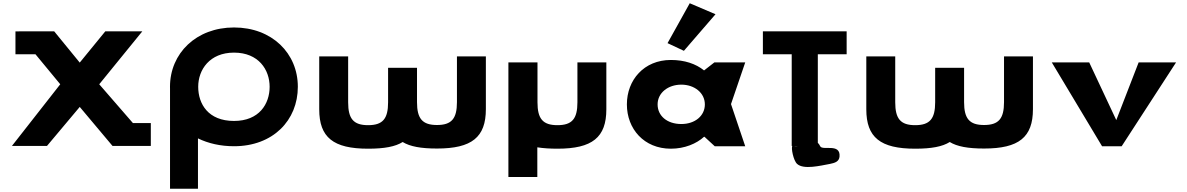

<svg xmlns="http://www.w3.org/2000/svg" viewBox="-20 -895 7266 1175"><path d="M903 -141.9H793.4L587.3 -379.3L850.8 -703.1H624.3L468 -511.9L311.7 -703.1H97.2L97.3 -703H74.6V-563H197L348.7 -379.3L53 -1.9H267.5L468 -240.7L668.6 -1.9H670.5H895H903Z M1193 -363.9C1193 -468.5 1263 -573 1412.1 -573C1562.2 -573 1630.1 -468.5 1630.1 -363.9C1630.1 -259.4 1566.4 -154.8 1412.1 -154.8C1253.7 -154.8 1193 -259.4 1193 -363.9ZM1020.3 -363.9C1020.3 -359.8 1020.4 -355.7 1020.5 -351.7V260H1191.5V-48.1C1254.4 -17.5 1329.2 -0.1 1412.1 -0.1C1651.4 -0.1 1802.7 -159.1 1802.7 -363.9C1802.7 -568.8 1644.6 -726.9 1412.1 -726.9C1181 -726.9 1020.3 -568.8 1020.3 -363.9Z M2110.6 -550H1933.6V-226C1933.6 -54 2019.6 15 2232.8 15C2332.6 15 2399.4 2.3 2444.3 -25.9C2489.1 1.6 2555.6 14 2654.2 14C2867.4 14 2953.4 -55 2953.4 -227V-550H2776.4V-270C2776.4 -169 2743.8 -130 2654.2 -130C2564.7 -130 2532 -169 2532 -270V-480H2355V-269C2355 -168 2322.3 -129 2232.8 -129C2143.2 -129 2110.6 -168 2110.6 -269Z M3269.3 -513H3091.3V188H3268.3V6.6C3304.3 12.3 3345.4 15 3391.5 15C3604.7 15 3690.7 -54 3690.7 -226V-513H3513.7V-269C3513.7 -168 3481 -129 3391.5 -129C3302 -129 3269.3 -168 3269.3 -269Z M4065.2 -631 4165.3 -584 4358.8 -807.9 4201.1 -875.1ZM4004.4 -256C4004.4 -327 4068.5 -377 4149.6 -377C4229.4 -377 4293.6 -327 4293.6 -256C4293.6 -186 4233.1 -136 4149.6 -136C4062.5 -136 4004.4 -186 4004.4 -256ZM3816.4 -256C3816.4 -106 3921.4 15 4085.4 15C4170.2 15 4242.8 -16 4288.7 -58H4291.2L4354.1 0H4540.6L4453.6 -258L4540.6 -513H4351.7L4288.7 -464C4237.9 -505 4168.9 -528 4085.4 -528C3921.4 -528 3816.4 -406 3816.4 -256Z M4648.7 -562.9H4825.1V-1.9L4829 -1.8C4820.2 9.2 4835.2 87 4858 108C4897.8 144.6 4999.5 119 5059.8 108C5089.8 102 5115.2 93.7 5117.8 63C5124.8 -21 5013.1 28.7 4999.5 0C4995.2 -9.2 4990.3 -16 4984.9 -20.9V-562.9H5161.3V-703.1H4648.7ZM4864.4 -1.1C4856 -0.1 4847.3 -0.1 4838.5 -1.6Z M5458.6 -550H5281.6V-226C5281.6 -54 5367.6 15 5580.8 15C5680.6 15 5747.4 2.3 5792.3 -25.9C5837.1 1.6 5903.6 14 6002.2 14C6215.4 14 6301.4 -55 6301.4 -227V-550H6124.4V-270C6124.4 -169 6091.8 -130 6002.2 -130C5912.7 -130 5880 -169 5880 -270V-480H5703V-269C5703 -168 5670.3 -129 5580.8 -129C5491.2 -129 5458.6 -168 5458.6 -269Z M6645.8 -513H6416.8L6724.4 0H6844.4L7177.2 -513H6948.2L6811.4 -160Z"/></svg>

Font: Hussar
Style: BdSuprExt
Weight: 700
Foundry: Cannot Into Space Fonts
Version: Version 2.00